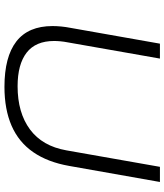

<svg xmlns="http://www.w3.org/2000/svg" viewBox="42 -768 738 862"><g transform="rotate(90 411.0 -337.0)"><path d="M370 12Q235 12 166 -41.5Q97 -95 97 -204Q97 -222 99 -243Q101 -264 105 -284L176 -686H243L170 -271Q167 -256 165.5 -240Q164 -224 164 -211Q164 -128 216.5 -87.5Q269 -47 367 -47Q486 -47 561 -102.5Q636 -158 655 -266L729 -686H797L725 -279Q708 -182 663 -117Q618 -52 544.5 -20Q471 12 370 12Z"/></g></svg>

Font: Archivo SemiExpanded ExtraLight
Style: Italic
Weight: 250
Width: 6
Italic angle: -10°
Designer: Hector Gatti
Foundry: Omnibus-Type
Version: Version 2.001